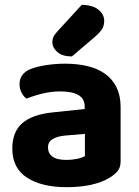

<svg xmlns="http://www.w3.org/2000/svg" viewBox="-20 -760 575 796"><path d="M256 -97Q278 -97 299.5 -101.5Q321 -106 332 -113V-205L250 -198Q218 -195 198.5 -183.5Q179 -172 179 -149Q179 -125 197 -111Q215 -97 256 -97ZM250 -496Q302 -496 344.5 -485.5Q387 -475 417 -453Q447 -431 463.5 -397Q480 -363 480 -317V-91Q480 -65 466.5 -49.5Q453 -34 434 -23Q403 -4 358 6Q313 16 256 16Q153 16 92 -23.5Q31 -63 31 -144Q31 -213 72 -249Q113 -285 198 -294L331 -308V-319Q331 -351 305 -366Q279 -381 230 -381Q192 -381 155.5 -372Q119 -363 90 -351Q78 -359 69.5 -375.5Q61 -392 61 -411Q61 -455 107 -474Q136 -485 174.5 -490.5Q213 -496 250 -496ZM319 -740Q365 -739 388.5 -719.5Q412 -700 412 -674Q412 -653 403 -639Q394 -625 372 -606L278 -526Q238 -526 217.5 -544.5Q197 -563 197 -586Q197 -597 201.5 -607Q206 -617 219 -631Z"/></svg>

Font: Baloo Paaji 2
Style: Bold
Weight: 700
Designer: Shuchita Grover, Noopur Datye and Ek Type
Foundry: Ek Type
Version: Version 1.640;hotconv 1.0.111;makeotfexe 2.5.65597; ttfautoh